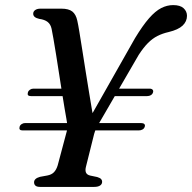

<svg xmlns="http://www.w3.org/2000/svg" viewBox="-20 -734 754 754"><path d="M321.8 -251.5 510.2 -584.1Q540.5 -634 565.3 -662.3Q590.1 -690.6 613.1 -702.3Q636 -714 660 -714Q687.7 -714 701 -701.7Q714.3 -689.4 714.3 -672Q714.3 -649.8 697.2 -633.5Q680 -617.2 642 -608.1Q617.9 -602.6 598.3 -592.7Q578.8 -582.8 561.2 -565.2Q543.6 -547.6 524.7 -518.5L371.1 -253.7Q361.4 -239.2 357 -228.7Q352.6 -218.2 349.6 -207.6L317.9 -80.6Q313.8 -65.7 317.5 -56.7Q321.1 -47.6 334.3 -44.5L361.7 -38.8Q373 -35.3 377.1 -30.8Q381.1 -26.3 381.1 -20.5Q381.1 -10.7 373 -5.4Q364.9 0 349.9 0H137.7Q124.8 0 119.3 -4.9Q113.8 -9.7 113.8 -18.1Q113.8 -33.1 137.2 -39.6L165.7 -44.8Q182.3 -47.9 191.7 -57.5Q201.2 -67.1 206.6 -84.8L240.5 -212Q244.9 -225.8 244.2 -239.5Q243.6 -253.2 240.7 -267.6Q238.3 -280.1 233.8 -307.4Q229.3 -334.7 223.5 -370.8Q217.7 -406.9 211.8 -445.8Q205.9 -484.7 200.1 -520.4Q194.4 -556.1 189.7 -582.8Q185.1 -609.5 182.6 -620.9Q178.8 -638.7 167 -647.9Q155.2 -657.1 134 -659.9Q122.5 -662.5 116.6 -667.3Q110.7 -672.1 110.4 -679.4Q110.1 -688.6 117.9 -694.3Q125.7 -700 138.9 -700H221.3Q249.5 -700 263.9 -688.9Q278.2 -677.7 283.5 -653Q286.6 -639.8 291.6 -609.6Q296.6 -579.3 302.9 -539.3Q309.1 -499.2 316.1 -455.5Q323.1 -411.8 329.8 -370.9Q336.4 -330 341.9 -298.1Q347.4 -266.2 351 -250.2ZM57 -236.3Q58.8 -242.7 65.1 -246.7Q71.4 -250.8 78.8 -250.8H533.5Q542.7 -250.8 546.7 -246.9Q550.6 -243 548.5 -236.6Q546.4 -229.4 539.9 -225.6Q533.4 -221.8 524.6 -221.8H68.7Q53 -221.8 57 -236.3ZM89.6 -371.1Q91.4 -377.5 97.6 -381.7Q103.8 -385.9 111.2 -385.9H287.2L293.7 -356.6H101.1Q85.2 -356.6 89.6 -371.1ZM411 -356.6 432 -385.9H567.1Q575.5 -385.9 579.3 -381.7Q583 -377.5 580.9 -371.1Q578.8 -364.2 572.6 -360.4Q566.4 -356.6 558 -356.6Z"/></svg>

Font: Fraunces Wonky
Style: Italic
Weight: 900
Italic angle: -16°
Version: Version 1.000;[b76b70a41]